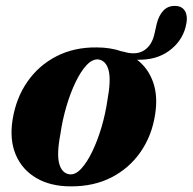

<svg xmlns="http://www.w3.org/2000/svg" viewBox="-20 -633 666 664"><path d="M314.5 -469Q361.5 -469 400.5 -455.5Q405 -455 417.5 -451.5Q455 -443 479.8 -459.8Q504.5 -476.5 513.5 -513L522 -550.5Q529 -579.5 545.2 -596.5Q561.5 -613.5 586.5 -612.5Q611 -612 621 -592.5Q631 -573 621.5 -538Q608 -488.5 563.8 -456.5Q519.5 -424.5 454 -426.5Q492.5 -397 509.5 -348.8Q526.5 -300.5 516.5 -237.5Q505.5 -164.5 466.5 -108Q427.5 -51.5 366 -19.8Q304.5 12 224.5 11.5Q155.5 11.5 106.5 -16.8Q57.5 -45 35 -96.8Q12.5 -148.5 23.5 -219Q35.5 -294 74.8 -350.5Q114 -407 175.5 -438.5Q237 -470 314.5 -469ZM221.5 -30Q241.5 -28.5 261.2 -50Q281 -71.5 299 -108.8Q317 -146 330.8 -192.2Q344.5 -238.5 351.5 -286.5Q364.5 -356.5 355.5 -390.2Q346.5 -424 319.5 -427.5Q299.5 -429 279.5 -407.8Q259.5 -386.5 241.5 -349.2Q223.5 -312 209.8 -265.5Q196 -219 189 -170Q175.5 -99.5 185 -66.2Q194.5 -33 221.5 -30Z"/></svg>

Font: Fraunces 72pt
Style: Bold Italic
Weight: 700
Italic angle: -16°
Version: Version 1.000;[b76b70a41]